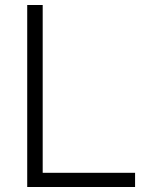

<svg xmlns="http://www.w3.org/2000/svg" viewBox="-20 -749 589 769"><path d="M89 0V-729H151V-34L132 -57H521V0Z"/></svg>

Font: Mona Sans ExtraLight Light
Style: Regular
Weight: 300
Version: Version 2.000